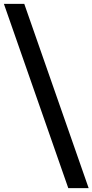

<svg xmlns="http://www.w3.org/2000/svg" viewBox="-60 -881 474 984"><path d="M-40 -861.1H64.4L394.4 83.3H290Z"/></svg>

Font: Paperlogy 6 SemiBold
Style: Regular
Weight: 600
Designer: redesigned by Lee Juim, glyphs from Gmarket Sans & Montserrat
Foundry: PT&
Version: Version 1.001